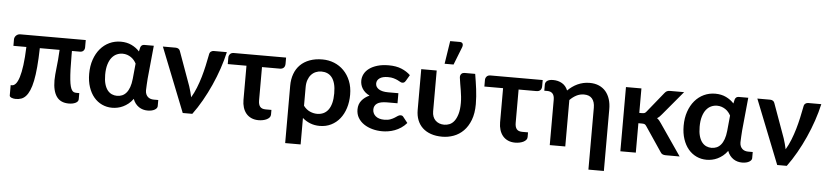

<svg xmlns="http://www.w3.org/2000/svg" viewBox="-50 -1059 6585 1528"><g transform="rotate(5 3243.0 -294.5)"><path d="M603.5 -453Q603.5 -437 593.8 -426Q584 -415 565 -415H501.5V-383.5Q501.5 -316 503.2 -267.5Q505 -219 508.5 -186Q512 -153 517.5 -133.2Q523 -113.5 530.2 -103Q537.5 -92.5 546.5 -89.2Q555.5 -86 566.5 -86H589V-37Q589 -27 583 -19.5Q577 -12 566.5 -6.8Q556 -1.5 542.2 1.2Q528.5 4 513 4Q446.5 4 415 -40.5Q383.5 -85 383.5 -171Q383.5 -193.5 385.8 -218Q388 -242.5 391.2 -271.8Q394.5 -301 397.8 -336Q401 -371 403 -415H245Q243 -329 237.2 -264.2Q231.5 -199.5 222 -153Q212.5 -106.5 199.2 -76Q186 -45.5 169.5 -27.5Q153 -9.5 133 -2.5Q113 4.5 89.5 4.5Q82 4.5 73.2 3.2Q64.5 2 57 -1Q49.5 -4 44.5 -8.5Q39.5 -13 39.5 -19V-101.5H50Q66 -101.5 80.5 -118.2Q95 -135 106.8 -172.2Q118.5 -209.5 126.5 -269.2Q134.5 -329 137.5 -415H34V-467Q34 -474 37 -481.8Q40 -489.5 46 -496Q52 -502.5 60.8 -506.8Q69.5 -511 80.5 -511H603.5Z M1015 -359Q1008 -372.5 997.5 -385.2Q987 -398 973 -407.5Q959 -417 942 -422.8Q925 -428.5 905.5 -428.5Q881.5 -428.5 859 -418.5Q836.5 -408.5 819.2 -387Q802 -365.5 791.8 -331.5Q781.5 -297.5 781.5 -249.5Q781.5 -206 790.2 -175.5Q799 -145 814 -126.2Q829 -107.5 848.5 -99Q868 -90.5 890 -90.5Q911.5 -90.5 930.5 -98.5Q949.5 -106.5 964.2 -124Q979 -141.5 989 -169.2Q999 -197 1003 -236ZM1220 -86V-37Q1220 -29 1214.8 -21.5Q1209.5 -14 1199.5 -8Q1189.5 -2 1175 1.5Q1160.5 5 1142.5 5Q1123.5 5 1105.8 0Q1088 -5 1072.8 -15.2Q1057.5 -25.5 1045.2 -41Q1033 -56.5 1025 -78Q1008 -54.5 987.8 -38.2Q967.5 -22 946 -11.8Q924.5 -1.5 902.2 3Q880 7.5 859 7.5Q815.5 7.5 778 -10Q740.5 -27.5 713 -60.2Q685.5 -93 669.8 -140Q654 -187 654 -246Q654 -308.5 671.5 -359.5Q689 -410.5 719.8 -446.8Q750.5 -483 792.5 -502.8Q834.5 -522.5 883.5 -522.5Q932 -522.5 969.8 -504.2Q1007.5 -486 1033 -457.5L1040.5 -490.5Q1048 -513 1071.5 -513H1147L1121 -248Q1120 -224 1118 -200.2Q1116 -176.5 1116 -155Q1116 -137 1121.5 -124Q1127 -111 1136.2 -102.5Q1145.5 -94 1157.8 -90Q1170 -86 1183.5 -86Z M1730.5 -513Q1716 -448 1692.8 -379.5Q1669.5 -311 1639.5 -244.2Q1609.5 -177.5 1574 -115Q1538.5 -52.5 1499.5 0H1423L1219.5 -513H1321.5Q1335.5 -513 1344.8 -506.5Q1354 -500 1357 -490L1456 -216Q1463 -194 1468.8 -172.8Q1474.5 -151.5 1479 -130.5Q1501 -167.5 1518.2 -210.8Q1535.5 -254 1548.8 -299.5Q1562 -345 1572 -390.5Q1582 -436 1590 -478Q1592.5 -497.5 1602.8 -505.2Q1613 -513 1625.5 -513Z M2204 -462.5Q2204 -441 2193 -430Q2182 -419 2161.5 -419H2019.5V-153Q2019.5 -120 2033 -103Q2046.5 -86 2078 -86H2124V-48.5Q2124 -35.5 2115.8 -25.8Q2107.5 -16 2094 -9.2Q2080.5 -2.5 2063.2 1Q2046 4.5 2028.5 4.5Q1996 4.5 1971 -6.8Q1946 -18 1929.2 -38.2Q1912.5 -58.5 1904 -86Q1895.5 -113.5 1895.5 -146V-419H1746V-471.5Q1746 -487 1756.2 -499Q1766.5 -511 1787.5 -511H2204Z M2379.5 -141.5Q2402 -112 2430.8 -99.2Q2459.5 -86.5 2488.5 -86.5Q2516.5 -86.5 2539 -97Q2561.5 -107.5 2577.5 -129Q2593.5 -150.5 2602 -183.2Q2610.5 -216 2610.5 -260.5Q2610.5 -305.5 2602 -336.8Q2593.5 -368 2578 -387.5Q2562.5 -407 2541.2 -416Q2520 -425 2494 -425Q2470.5 -425 2449.5 -416.2Q2428.5 -407.5 2413 -390.5Q2397.5 -373.5 2388.5 -348.2Q2379.5 -323 2379.5 -290.5ZM2256 -290.5Q2256 -343 2271.8 -385.8Q2287.5 -428.5 2317.8 -458.5Q2348 -488.5 2392.5 -505Q2437 -521.5 2494 -521.5Q2543.5 -521.5 2587.8 -503.8Q2632 -486 2665.2 -452.2Q2698.5 -418.5 2718 -370.2Q2737.5 -322 2737.5 -260.5Q2737.5 -203 2722 -154Q2706.5 -105 2677.8 -69Q2649 -33 2608.2 -12.8Q2567.5 7.5 2517 7.5Q2476 7.5 2441.2 -6.2Q2406.5 -20 2379.5 -44V167.5H2256Z M3210.5 -76.5Q3190 -52.5 3165.8 -36.5Q3141.5 -20.5 3116 -11Q3090.5 -1.5 3065 2.5Q3039.5 6.5 3017 6.5Q2975 6.5 2937 -4Q2899 -14.5 2869.8 -34.2Q2840.5 -54 2823.2 -83Q2806 -112 2806 -149.5Q2806 -191.5 2829.8 -221Q2853.5 -250.5 2892 -267.5Q2871.5 -277 2857 -290Q2842.5 -303 2833.5 -317.8Q2824.5 -332.5 2820.2 -348.2Q2816 -364 2816 -379.5Q2816 -408 2829.2 -433.8Q2842.5 -459.5 2868.8 -478.8Q2895 -498 2933.8 -509.5Q2972.5 -521 3024 -521Q3083 -521 3125.5 -503.5Q3168 -486 3197.5 -457.5L3169.5 -410Q3162.5 -399 3156.5 -395.8Q3150.5 -392.5 3142 -392.5Q3134 -392.5 3125 -398Q3116 -403.5 3102.8 -409.8Q3089.5 -416 3071 -421.5Q3052.5 -427 3026 -427Q2981.5 -427 2958.8 -410.5Q2936 -394 2936 -368Q2936 -340.5 2962 -323.5Q2988 -306.5 3036.5 -306.5H3119V-226H3036.5Q2981 -226 2956.2 -208.5Q2931.5 -191 2931.5 -160Q2931.5 -144 2937.8 -130.8Q2944 -117.5 2955.8 -107.5Q2967.5 -97.5 2984.8 -92Q3002 -86.5 3024 -86.5Q3054 -86.5 3073.2 -93.8Q3092.5 -101 3106.2 -109.8Q3120 -118.5 3130.5 -125.8Q3141 -133 3152.5 -133Q3167.5 -133 3175 -121.5Z M3714.5 -513Q3719.5 -481.5 3724.2 -451.8Q3729 -422 3732.5 -393Q3736 -364 3738.2 -334.2Q3740.5 -304.5 3740.5 -273Q3740.5 -199.5 3720 -146.2Q3699.5 -93 3665.5 -58.8Q3631.5 -24.5 3587.2 -8.2Q3543 8 3496 8Q3445 8 3405.5 -5.8Q3366 -19.5 3339 -44.8Q3312 -70 3297.8 -106Q3283.5 -142 3283.5 -187V-513H3407V-187Q3407 -163.5 3414 -145.2Q3421 -127 3433.8 -114.5Q3446.5 -102 3464.5 -95.2Q3482.5 -88.5 3504 -88.5Q3525 -88.5 3546 -97Q3567 -105.5 3583.5 -126.8Q3600 -148 3610.5 -183.5Q3621 -219 3621 -273Q3621 -298.5 3618.2 -323.2Q3615.5 -348 3611.5 -372.8Q3607.5 -397.5 3603 -422.5Q3598.5 -447.5 3595.5 -473Q3594.5 -484 3597.5 -491.8Q3600.5 -499.5 3605.5 -504.2Q3610.5 -509 3617 -511Q3623.5 -513 3629.5 -513ZM3465 -572 3493.5 -755.5H3569.5Q3587 -755.5 3593 -744.8Q3599 -734 3593 -716L3536.5 -572Z M4254 -462.5Q4254 -441 4243 -430Q4232 -419 4211.5 -419H4069.5V-153Q4069.5 -120 4083 -103Q4096.5 -86 4128 -86H4174V-48.5Q4174 -35.5 4165.8 -25.8Q4157.5 -16 4144 -9.2Q4130.5 -2.5 4113.2 1Q4096 4.5 4078.5 4.5Q4046 4.5 4021 -6.8Q3996 -18 3979.2 -38.2Q3962.5 -58.5 3954 -86Q3945.5 -113.5 3945.5 -146V-419H3796V-471.5Q3796 -487 3806.2 -499Q3816.5 -511 3837.5 -511H4254Z M4274 -476.5Q4274 -484.5 4277.2 -492Q4280.5 -499.5 4288 -505.5Q4295.5 -511.5 4307.2 -515Q4319 -518.5 4336.5 -518.5Q4377 -518.5 4408.2 -500.5Q4439.5 -482.5 4454.5 -445Q4471.5 -462 4491 -476Q4510.5 -490 4532.2 -500Q4554 -510 4578 -515.5Q4602 -521 4629 -521Q4671 -521 4703.5 -506.8Q4736 -492.5 4757.8 -466.8Q4779.5 -441 4790.8 -405.2Q4802 -369.5 4802 -326.5V167.5H4678.5V-326.5Q4678.5 -373.5 4657 -399.2Q4635.5 -425 4592 -425Q4559.5 -425 4531.5 -410.5Q4503.5 -396 4479 -371V0H4355V-362Q4355 -395.5 4340.5 -411.5Q4326 -427.5 4298.5 -427.5H4274Z M5042.5 -513V-317.5H5065.5Q5078 -317.5 5085.2 -320.8Q5092.5 -324 5100 -334L5227.5 -491.5Q5235.5 -502 5245.2 -507.5Q5255 -513 5270.5 -513H5383.5L5224 -322.5Q5207 -300 5187 -288Q5197.5 -280.5 5205.8 -270.5Q5214 -260.5 5221.5 -249L5392.5 0H5281Q5266.5 0 5256 -4.8Q5245.5 -9.5 5238.5 -22L5107.5 -216.5Q5100.5 -228 5093 -231.5Q5085.5 -235 5070.5 -235H5042.5V0H4919V-513Z M5764 -359Q5757 -372.5 5746.5 -385.2Q5736 -398 5722 -407.5Q5708 -417 5691 -422.8Q5674 -428.5 5654.5 -428.5Q5630.5 -428.5 5608 -418.5Q5585.5 -408.5 5568.2 -387Q5551 -365.5 5540.8 -331.5Q5530.5 -297.5 5530.5 -249.5Q5530.5 -206 5539.2 -175.5Q5548 -145 5563 -126.2Q5578 -107.5 5597.5 -99Q5617 -90.5 5639 -90.5Q5660.5 -90.5 5679.5 -98.5Q5698.5 -106.5 5713.2 -124Q5728 -141.5 5738 -169.2Q5748 -197 5752 -236ZM5969 -86V-37Q5969 -29 5963.8 -21.5Q5958.5 -14 5948.5 -8Q5938.5 -2 5924 1.5Q5909.5 5 5891.5 5Q5872.5 5 5854.8 0Q5837 -5 5821.8 -15.2Q5806.5 -25.5 5794.2 -41Q5782 -56.5 5774 -78Q5757 -54.5 5736.8 -38.2Q5716.5 -22 5695 -11.8Q5673.5 -1.5 5651.2 3Q5629 7.5 5608 7.5Q5564.5 7.5 5527 -10Q5489.5 -27.5 5462 -60.2Q5434.5 -93 5418.8 -140Q5403 -187 5403 -246Q5403 -308.5 5420.5 -359.5Q5438 -410.5 5468.8 -446.8Q5499.5 -483 5541.5 -502.8Q5583.5 -522.5 5632.5 -522.5Q5681 -522.5 5718.8 -504.2Q5756.5 -486 5782 -457.5L5789.5 -490.5Q5797 -513 5820.5 -513H5896L5870 -248Q5869 -224 5867 -200.2Q5865 -176.5 5865 -155Q5865 -137 5870.5 -124Q5876 -111 5885.2 -102.5Q5894.5 -94 5906.8 -90Q5919 -86 5932.5 -86Z M6479.5 -513Q6465 -448 6441.8 -379.5Q6418.5 -311 6388.5 -244.2Q6358.5 -177.5 6323 -115Q6287.5 -52.5 6248.5 0H6172L5968.5 -513H6070.5Q6084.5 -513 6093.8 -506.5Q6103 -500 6106 -490L6205 -216Q6212 -194 6217.8 -172.8Q6223.5 -151.5 6228 -130.5Q6250 -167.5 6267.2 -210.8Q6284.5 -254 6297.8 -299.5Q6311 -345 6321 -390.5Q6331 -436 6339 -478Q6341.5 -497.5 6351.8 -505.2Q6362 -513 6374.5 -513Z"/></g></svg>

Font: Lato 2
Style: Bold
Weight: 700
Designer: Lukasz Dziedzic with Adam Twardoch and Botio Nikoltchev
Foundry: tyPoland Lukasz Dziedzic
Version: Version 2.015; 2015-08-06; http://www.latofonts.com/